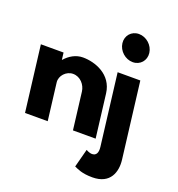

<svg xmlns="http://www.w3.org/2000/svg" viewBox="-187 -981 1303 1408"><g transform="rotate(20 465.0 -277.5)"><path d="M655.6 -830C597.6 -830 556.4 -783 563.5 -725C570.6 -667 623.4 -620 681.4 -620C739.4 -620 780.6 -667 773.5 -725C766.4 -783 713.6 -830 655.6 -830ZM603.5 -513H780.5L853.2 79C864.4 170 833.3 275 692.3 275C608.3 275 573.7 254 547.3 243L584.8 100C584.8 100 609.6 115 631.6 115C661.6 115 677.9 93 672 45ZM67.5 0H244.5L208.9 -290C202.6 -341 248.6 -390 301.6 -390C358.6 -390 399.6 -341 405.9 -290L441.5 0H618.5L577 -338C559.4 -481 422.7 -528 328.7 -528C272.7 -528 225.2 -499 190.1 -459H188.1L181.5 -513H4.5Z"/></g></svg>

Font: Hussar
Style: BdOpOblOne
Weight: 700
Foundry: Cannot Into Space Fonts
Version: Version 2.00